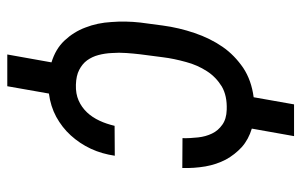

<svg xmlns="http://www.w3.org/2000/svg" viewBox="-166 -518 803 511"><g transform="rotate(90 235.5 -262.5)"><path d="M205.6 -63C189.5 -63.5 176.3 -66.4 166 -71.8C155.8 -77.1 147 -84 140.6 -92.8C134.3 -101.6 129.4 -111.8 126.5 -123C123.5 -134.3 121.6 -146.5 121.1 -159.2C120.1 -171.4 120.1 -184.1 121.1 -197.3C122.1 -210 123 -222.2 124.5 -233.9L132.3 -293.9C134.8 -314.5 139.2 -335 145 -356C150.4 -376.5 158.7 -395 169.4 -411.6C179.7 -427.7 193.4 -440.9 210 -451.2C226.6 -460.9 247.1 -465.3 272 -464.4C288.6 -463.9 301.8 -460 312 -452.6C322.3 -445.3 330.1 -436.5 335.4 -425.3C340.8 -414.1 344.2 -401.9 345.7 -388.2C347.2 -374 348.1 -360.4 347.7 -346.7L427.2 -346.2C427.7 -367.2 426.3 -387.7 422.9 -407.7C419.4 -427.7 413.1 -445.8 404.8 -461.9C396 -478 384.8 -492.2 371.6 -504.4C357.9 -516.6 341.3 -525.4 322.3 -531.2L342.3 -643.6H257.8L238.8 -536.1C209 -532.2 182.6 -522.9 160.6 -508.3C138.7 -493.2 119.6 -475.1 104.5 -453.1C89.4 -431.2 77.1 -406.2 67.9 -378.9C58.6 -351.6 51.8 -323.2 47.9 -293.9L40 -234.4C37.1 -208.5 36.6 -182.6 38.6 -157.7C40 -132.8 44.9 -109.4 53.2 -88.4C61 -67.4 72.8 -48.8 87.9 -32.7C103 -16.6 122.1 -5.4 146 2L125 119.6H209.5L229 8.8C251.5 5.9 272 -0.5 291 -10.7C309.6 -21 326.2 -33.7 340.3 -49.3C354.5 -64.9 366.7 -83 376 -103C385.3 -123 391.1 -144 394.5 -166.5L314.9 -166C311.5 -151.9 307.1 -138.2 301.3 -126C295.4 -113.3 288.1 -102.1 279.3 -92.8C270 -83 259.8 -75.7 247.6 -70.3C235.4 -64.9 221.7 -62.5 205.6 -63Z"/></g></svg>

Font: Roboto Condensed
Style: Italic
Weight: 400
Designer: Google
Version: Version 1.000;PS 001.000;hotconv 1.0.88;makeotf.lib2.5.64775